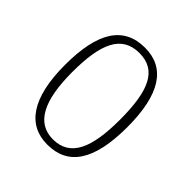

<svg xmlns="http://www.w3.org/2000/svg" viewBox="-157 -652 771 771"><g transform="rotate(45 228.5 -266.5)"><path d="M228 10C345 10 406 -76 406 -267C406 -453 346 -543 231 -543C110 -543 52 -453 52 -267C52 -78 117 10 228 10ZM229 -21C135 -21 93 -107 93 -267C93 -430 130 -512 230 -512C328 -512 364 -432 364 -267C364 -109 329 -21 229 -21Z"/></g></svg>

Font: Noto Serif Hebrew Condensed ExtraLight
Style: Regular
Weight: 200
Width: 3
Designer: Monotype Design Team
Foundry: Monotype Imaging Inc.
Version: Version 2.004